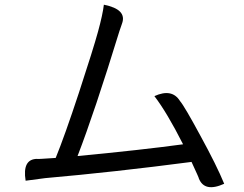

<svg xmlns="http://www.w3.org/2000/svg" viewBox="-20 -786 1040 817"><path d="M422 -766Q522 -746 499 -685L488 -653Q382 -308 310 -122Q583 -148 759 -172Q690 -308 637 -377Q712 -411 746 -356Q765 -334 833 -208Q902 -82 934 -4Q850 34 826 -27Q828 -26 795 -97Q467 -54 172 -28L89 -17Q74 -110 139 -110Q131 -108 217 -114Q255 -207 316 -392Q377 -578 397 -651Q417 -724 422 -766Z"/></svg>

Font: Swei Toothpaste CJK TC
Style: Regular
Weight: 400
Version: Version 1.0